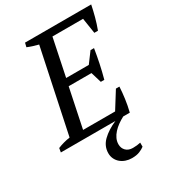

<svg xmlns="http://www.w3.org/2000/svg" viewBox="-243 -819 1068 1189"><g transform="rotate(-30 290.5 -224.5)"><path d="M601 -700Q593 -660 582 -619Q571 -578 556 -538H530L513 -648H294L239 -383H401L456 -457H481Q473 -407 462.5 -356.5Q452 -306 438 -255H413L390 -331H227L169 -52H398L473 -172H498Q496 -133 490 -88.5Q484 -44 473 0H426Q403 12 383 26.5Q363 41 347.5 58Q332 75 323 94.5Q314 114 314 135Q314 163 332 181Q350 199 381 199Q412 199 436 193V222Q422 233 400 242Q378 251 345 251Q322 251 301.5 244Q281 237 265.5 224Q250 211 241 192.5Q232 174 232 152Q232 101 270 64Q308 27 370 0H-20L-15 -29Q26 -46 73 -53L198 -646Q178 -651 159 -657Q140 -663 121 -671L128 -700Z"/></g></svg>

Font: PTSerifItalic
Style: Italic
Weight: 400
Italic angle: -12°
Designer: A.Korolkova, O.Umpeleva, V.Yefimov
Foundry: ParaType Ltd
Version: Version 1.000W OFL